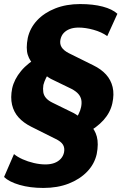

<svg xmlns="http://www.w3.org/2000/svg" viewBox="-29 -736 601 947"><path d="M185 191Q119 191 67.5 176Q16 161 -9 137L40 24Q57 38 82.5 49.5Q108 61 138 68Q168 75 195 75Q220 75 239 68Q258 61 270.5 47.5Q283 34 287 15Q291 -7 281.5 -22.5Q272 -38 245 -51L125 -111Q87 -130 63 -156.5Q39 -183 30.5 -219Q22 -255 31 -300Q41 -345 75 -386Q109 -427 168 -459L144 -410Q118 -434 108 -465.5Q98 -497 108 -549Q119 -598 154 -635.5Q189 -673 243.5 -694.5Q298 -716 366 -716Q430 -716 477.5 -703.5Q525 -691 550 -668L500 -558Q472 -578 432.5 -589Q393 -600 359 -600Q334 -600 315.5 -593Q297 -586 285 -573Q273 -560 269 -540Q265 -519 275 -503Q285 -487 310 -474L431 -414Q470 -395 494 -368.5Q518 -342 526.5 -306.5Q535 -271 525 -226Q515 -181 482 -144Q449 -107 390 -75L414 -120Q439 -98 448.5 -62.5Q458 -27 448 24Q437 73 401 110.5Q365 148 310 169.5Q255 191 185 191ZM185 -317Q182 -298 184.5 -281.5Q187 -265 198.5 -252Q210 -239 231 -229L335 -178Q346 -172 358 -163Q370 -154 377 -145L335 -137Q349 -154 358.5 -173Q368 -192 371 -208Q375 -228 372 -243.5Q369 -259 358 -272Q347 -285 325 -297L222 -347Q211 -353 198.5 -362.5Q186 -372 178 -380L221 -386Q207 -370 198 -351.5Q189 -333 185 -317Z"/></svg>

Font: Nunito Sans 7pt SemiCondensed Black
Style: Italic
Weight: 900
Width: 4
Italic angle: -9°
Designer: Vernon Adams
Foundry: Vernon Adams
Version: Version 3.101;gftools[0.9.27]